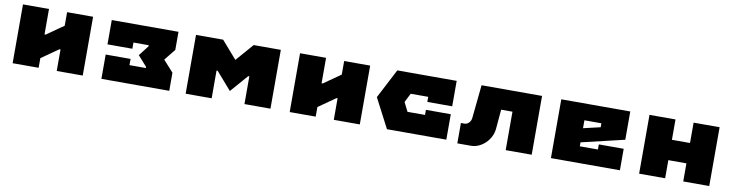

<svg xmlns="http://www.w3.org/2000/svg" viewBox="-22 -1089 6373 1672"><g transform="rotate(10 3165.0 -252.5)"><path d="M705 0H475V-190H465L315 -85V0H85V-520H315V-295H325L475 -400V-520H705Z M1090 -360V-305H870V-520H1460V-360L1380 -260L1470 -160V0H870V-215H1090V-160H1235V-170L1155 -260L1225 -350V-360Z M2125 -520H2365V0H2135V-245H2125L1990 -90L1855 -245H1845V0H1615V-520H1855L1990 -365Z M3155 0H2925V-190H2915L2765 -85V0H2535V-520H2765V-295H2775L2925 -400V-520H3155Z M3700 -180V-225H3920V0H3395L3260 -260L3395 -520H3920V-295H3700V-340H3545L3505 -260L3545 -180Z M4330 -170Q4327 -132 4310 -98.5Q4293 -65 4267 -40Q4241 -15 4208.5 0Q4176 15 4140 15H4020V-165H4050Q4073 -165 4090 -182Q4107 -199 4110 -225L4140 -520H4675V0H4445V-340H4345Z M5225 -375H5075V-305L5225 -340ZM5455 0H4845V-520H5455V-270L5075 -180V-145H5235V-190H5455Z M6245 0H6015V-160H5855V0H5625V-520H5855V-340H6015V-520H6245Z"/></g></svg>

Font: Imperial One
Style: Regular
Weight: 400
Designer: Jovanny Lemonad
Foundry: Jovanny Lemonad
Version: Version 1.000